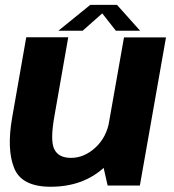

<svg xmlns="http://www.w3.org/2000/svg" viewBox="-20 -742 694 768"><path d="M410.5 0H539.5L644 -592.5H476L388.5 -97ZM253 -593H85L28.5 -271Q6.5 -145 36.5 -70Q66.5 5 182.5 5Q311.5 5 395.8 -71.5Q480 -148 494 -226L418 -261Q406.5 -192.5 361.5 -151.5Q316.5 -110.5 264 -110.5Q214 -110.5 197 -145.5Q180 -180.5 198 -279.5ZM213.5 -619H310.5L389 -688.5L443.5 -619H540.5L448 -722.5H341Z"/></svg>

Font: Anybody
Style: Bold Italic
Weight: 700
Italic angle: -10°
Designer: Tyler Finck
Foundry: Etcetera Type Company
Version: Version 1.113;gftools[0.9.25]